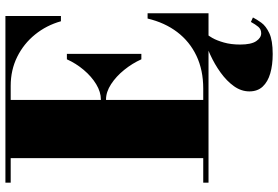

<svg xmlns="http://www.w3.org/2000/svg" viewBox="-179 -611 1027 709"><g transform="rotate(-90 334.5 -256.5)"><path d="M14.5 0V-19.5H105V-730.5H14.5V-750H630V-545H610.5Q595.5 -598.5 561.5 -640.5Q527.5 -682.5 479 -706.5Q430.5 -730.5 372 -730.5H320V-19.5H362Q430 -19.5 482.8 -44.5Q535.5 -69.5 570.5 -115.5Q605.5 -161.5 620.5 -225H640V0ZM470 -248Q455 -281.5 431 -311.2Q407 -341 378.2 -359.8Q349.5 -378.5 321.5 -378.5H293V-397.5H321.5Q349.5 -397.5 378 -414.8Q406.5 -432 430.8 -460.8Q455 -489.5 470 -523H490V-248ZM489.5 237Q449 237 418 228Q387 219 369.2 200Q351.5 181 351.5 151Q351.5 121 370.5 94.2Q389.5 67.5 420.5 45Q451.5 22.5 487.8 6Q524 -10.5 558 -19.5L563 -5.5Q558 -2 548.8 14.2Q539.5 30.5 532 56.8Q524.5 83 524.5 117Q524.5 157.5 537 176Q549.5 194.5 566 194.5Q581 194.5 590 183.8Q599 173 608 156.5L624.5 164Q617.5 178 605.2 195Q593 212 566.5 224.5Q540 237 489.5 237Z"/></g></svg>

Font: Bodoni Moda 11pt Black
Style: Regular
Weight: 900
Designer: Owen Earl
Foundry: indestructible type
Version: Version 2.004